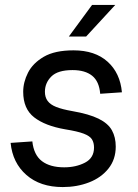

<svg xmlns="http://www.w3.org/2000/svg" viewBox="-20 -746 561 778"><path d="M234 12Q143 12 87 -37Q31 -86 23 -167L111 -173Q117 -118 150 -93Q183 -68 240 -68Q288 -68 324.5 -87Q361 -106 361 -148Q361 -168 352.5 -181.5Q344 -195 319 -204.5Q294 -214 244 -222Q163 -236 118.5 -270.5Q74 -305 74 -374Q74 -413 93.5 -451.5Q113 -490 157.5 -516Q202 -542 278 -542Q365 -542 416 -496Q467 -450 474 -372L386 -366Q382 -416 353.5 -439Q325 -462 274 -462Q214 -462 188 -436Q162 -410 162 -374Q162 -352 173 -337Q184 -322 208 -312.5Q232 -303 272 -296Q341 -284 379.5 -265Q418 -246 433.5 -218Q449 -190 449 -152Q449 -100 419.5 -63Q390 -26 341 -7Q292 12 234 12ZM259 -598 353 -726H447L329 -598Z"/></svg>

Font: Geist
Style: Italic
Weight: 400
Italic angle: -12°
Designer: Basement.studio, Andrés Briganti, Mateo Zaragoza
Foundry: Basement.studio, Vercel, Andrés Briganti, Guido Ferreyra, Mateo Zaragoza
Version: Version 1.500